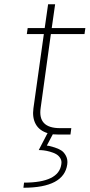

<svg xmlns="http://www.w3.org/2000/svg" viewBox="-20 -632 421 902"><path d="M203 -6H205Q165 -18 148 -48.5Q131 -79 137 -123L186 -472H106L110 -500H190L206 -612H239L223 -500H381L377 -472H219L171 -125Q157 -30 262 -30H315L311 0H253Q236 0 228 -1L200 52Q204 52 211 53.5Q218 55 236 60.5Q254 66 267.5 74.5Q281 83 290 100.5Q299 118 296 140Q281 250 90 250L93 226Q256 226 268 140Q271 124 263.5 111.5Q256 99 243.5 92Q231 85 214.5 80.5Q198 76 185.5 74.5Q173 73 162 73Z"/></svg>

Font: Fivo Sans Thin
Style: Regular
Weight: 250
Foundry: Alexander Slobzheninov
Version: 1.0